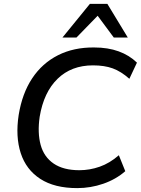

<svg xmlns="http://www.w3.org/2000/svg" viewBox="-20 -958 725 987"><path d="M377 9Q260 9 187 -38.5Q114 -86 86.5 -171Q59 -256 76 -367Q94 -478 145.5 -555.5Q197 -633 278 -674Q359 -715 464 -714Q535 -714 590 -694Q645 -674 684 -636L645 -553Q602 -591 559.5 -606.5Q517 -622 458 -622Q347 -622 276 -553Q205 -484 184 -358Q172 -275 189 -213Q206 -151 256 -117Q306 -83 388 -83Q441 -83 492.5 -101Q544 -119 591 -160L624 -78Q576 -36 511 -13.5Q446 9 377 9ZM301 -765 442 -938H532L637 -765H565L482 -877L373 -765Z"/></svg>

Font: Mulish ExtraLight SemiBold
Style: Italic
Weight: 600
Italic angle: -9°
Version: Version 3.603